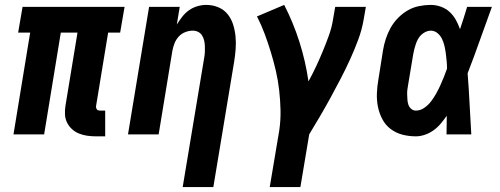

<svg xmlns="http://www.w3.org/2000/svg" viewBox="-20 -548 2040 783"><path d="M409 8H371Q353 8 335.5 5.5Q318 3 302 -3.5Q286 -10 273.5 -21.5Q261 -33 253.5 -48Q246 -63 245 -81Q244 -99 247 -117L296 -415H228L160 0H35L103 -415H54L72 -520H488L470 -415H421L372 -117Q371 -113 372 -109Q373 -105 375 -102Q377 -99 381 -98Q385 -97 389 -97H409Z M725 215 813 -314Q815 -325 815.5 -337Q816 -349 815.5 -360.5Q815 -372 812.5 -383Q810 -394 804 -403.5Q798 -413 788 -418Q778 -423 766 -423Q751 -423 735.5 -417Q720 -411 709 -399Q698 -387 692 -372Q686 -357 683 -341L627 0H502L588 -520H713L701 -448Q711 -464 723 -479.5Q735 -495 750.5 -506Q766 -517 784.5 -522.5Q803 -528 821 -528Q847 -528 870 -518.5Q893 -509 908 -490.5Q923 -472 930.5 -448.5Q938 -425 940.5 -399.5Q943 -374 941 -348Q939 -322 935 -297L850 215Z M1205 215H1080L1119 -17Q1125 -59 1124 -99.5Q1123 -140 1118.5 -180Q1114 -220 1105 -259Q1096 -298 1084.5 -335.5Q1073 -373 1059.5 -409.5Q1046 -446 1028 -481L1139 -528Q1176 -456 1201 -377.5Q1226 -299 1238 -216Q1255 -247 1269.5 -278Q1284 -309 1297 -340.5Q1310 -372 1321.5 -404Q1333 -436 1338 -468L1347 -520H1472L1463 -468Q1456 -427 1441 -386.5Q1426 -346 1408 -306.5Q1390 -267 1370 -228.5Q1350 -190 1329 -151.5Q1308 -113 1286 -75.5Q1264 -38 1241 0Z M1676 8Q1647 8 1620.5 1Q1594 -6 1573 -22Q1552 -38 1539.5 -61.5Q1527 -85 1521.5 -111.5Q1516 -138 1517 -166.5Q1518 -195 1523 -223L1542 -343Q1546 -367 1553.5 -390Q1561 -413 1573 -434.5Q1585 -456 1603 -474.5Q1621 -493 1642.5 -505.5Q1664 -518 1688.5 -523Q1713 -528 1736 -528Q1758 -528 1778.5 -520.5Q1799 -513 1814 -499Q1829 -485 1839 -467Q1849 -449 1856 -429Q1864 -452 1871 -474.5Q1878 -497 1885 -520H1986Q1961 -452 1937 -384Q1913 -316 1887 -249Q1892 -187 1895 -124.5Q1898 -62 1902 0H1801Q1801 -19 1801.5 -38Q1802 -57 1802 -76Q1790 -59 1777.5 -44Q1765 -29 1748.5 -17Q1732 -5 1713 1.5Q1694 8 1676 8ZM1676 -97Q1694 -97 1710 -108Q1726 -119 1737.5 -134Q1749 -149 1758.5 -166Q1768 -183 1775.5 -199.5Q1783 -216 1790 -233.5Q1797 -251 1803 -268Q1803 -284 1801.5 -299.5Q1800 -315 1798 -330.5Q1796 -346 1792.5 -361Q1789 -376 1782.5 -389.5Q1776 -403 1764 -413Q1752 -423 1736 -423Q1726 -423 1715.5 -418Q1705 -413 1697 -405Q1689 -397 1684 -387.5Q1679 -378 1675.5 -367.5Q1672 -357 1669.5 -347Q1667 -337 1665 -326L1645 -206Q1643 -195 1641.5 -184Q1640 -173 1640.5 -162.5Q1641 -152 1641.5 -141.5Q1642 -131 1645.5 -121Q1649 -111 1657 -104Q1665 -97 1676 -97Z"/></svg>

Font: Iosevka Extrabold Oblique
Style: Regular
Weight: 800
Italic angle: -9°
Monospace: yes
Designer: Belleve Invis
Foundry: Belleve Invis
Version: Version 32.5.0; ttfautohint (v1.8.4)